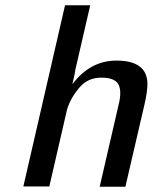

<svg xmlns="http://www.w3.org/2000/svg" viewBox="-20 -711 582 732"><path d="M69 0 228 -691H324L267 -444Q267 -443 265 -431L256 -390Q324 -480 424 -480Q538 -480 542 -396Q543 -363 530 -309L458 1H360L433 -315Q445 -365 431 -390Q417 -415 366 -415Q315 -415 282.5 -377Q250 -339 236 -295L168 0Z"/></svg>

Font: Coval
Style: Italic
Weight: 400
Foundry: Context Ltd
Version: Version 001.000